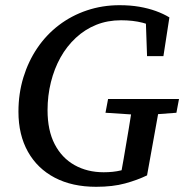

<svg xmlns="http://www.w3.org/2000/svg" viewBox="-20 -703 712 739"><path d="M51 -273Q51 -343 70 -405Q89 -467 123.5 -518Q158 -569 206.5 -606Q255 -643 314.5 -663Q374 -683 440 -683Q482 -683 516.5 -677Q551 -671 580 -660.5Q609 -650 632 -636L609 -487H546L541 -630L591 -588Q566 -606 529 -615.5Q492 -625 446 -625Q394 -625 350.5 -607.5Q307 -590 272 -557.5Q237 -525 213 -482Q189 -439 176 -387Q163 -335 163 -279Q163 -201 190.5 -148Q218 -95 267 -67.5Q316 -40 379 -40Q416 -40 445 -47Q474 -54 506 -65L444 -25L456 -92Q466 -149 475.5 -207Q485 -265 494 -322H599L546 -28Q509 -10 461.5 3Q414 16 350 16Q258 16 191 -19Q124 -54 87.5 -119Q51 -184 51 -273ZM386 -269 396 -322H669L659 -269L552 -261H509Z"/></svg>

Font: Source Serif 4 Medium
Style: Italic
Weight: 500
Italic angle: -12°
Designer: Frank Grießhammer
Foundry: Adobe Systems Incorporated
Version: Version 4.004;hotconv 1.0.116;makeotfexe 2.5.65601